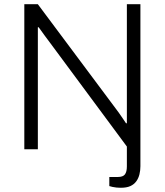

<svg xmlns="http://www.w3.org/2000/svg" viewBox="-20 -706 779 908"><path d="M551 182Q541 182 531 181Q521 180 512 178Q503 176 497 174V131H537Q562 131 571 118.5Q580 106 580 81V-13L215 -506Q208 -515 191.5 -537.5Q175 -560 163 -577H159Q159 -559 159 -541.5Q159 -524 159 -506V0H95V-686H159L527 -193Q533 -186 541.5 -173.5Q550 -161 559.5 -147.5Q569 -134 576 -123H580Q580 -141 580 -158Q580 -175 580 -189V-686H644V80Q644 100 639.5 118.5Q635 137 624.5 151.5Q614 166 596.5 174Q579 182 551 182Z"/></svg>

Font: Archivo SemiBold ExtraLight
Style: Regular
Weight: 250
Version: Version 2.001